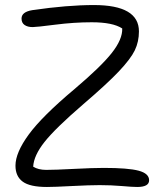

<svg xmlns="http://www.w3.org/2000/svg" viewBox="-20 -704 636 757"><path d="M165 33.2Q98.1 33.2 69.6 12.2Q41 -8.8 41 -50.8Q41 -102.1 93.3 -173.6Q145.5 -245.1 273.9 -353Q378.4 -441.4 420.9 -495.4Q463.4 -549.3 461.9 -591.8Q424.8 -616.2 341.8 -616.2Q272 -616.2 197.8 -606.7Q123.5 -597.2 108.9 -597.2Q88.9 -597.2 76.9 -605.5Q64.9 -613.8 64.9 -630.9Q64.9 -657.2 107.9 -664.1Q245.6 -684.1 350.1 -684.1Q527.8 -684.1 527.8 -580.1Q527.8 -539.6 511.5 -505.6Q495.1 -471.7 448.7 -422.6Q402.3 -373.5 307.1 -292Q197.3 -197.3 155.3 -144Q113.3 -90.8 110.8 -46.9Q130.9 -34.2 162.1 -34.2Q196.8 -34.2 271.5 -38.1Q346.2 -42 389.2 -42Q485.4 -42 526.6 -31Q567.9 -20 567.9 6.8Q567.9 33.2 521 33.2Q502.4 33.2 460.2 29.5Q418 25.9 373 25.9Q333 25.9 263.4 29.5Q193.8 33.2 165 33.2Z"/></svg>

Font: Shantell Sans Bouncy
Style: Regular
Weight: 300
Designer: Stephen Nixon, Anya Danilova, Shantell Martin
Foundry: Arrow Type
Version: Version 1.006;[9816181b4]